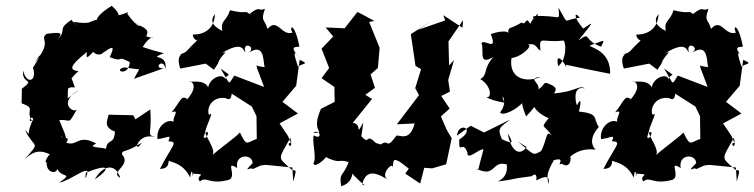

<svg xmlns="http://www.w3.org/2000/svg" viewBox="-20 -594 2585 658"><path d="M212 -257 213 -290C237 -308 248 -264 216 -350C229 -312 217 -324 249 -350C219 -354 214 -365 278 -416C270 -374 296 -419 317 -431C284 -455 289 -400 326 -408C352 -425 382 -452 356 -398C411 -377 373 -408 425 -381C420 -328 365 -354 406 -363L457 -356L439 -324L541 -360C501 -358 541 -400 547 -357C556 -416 484 -386 539 -411C552 -411 524 -414 469 -433C503 -489 524 -453 481 -470C498 -499 458 -501 447 -516C473 -498 452 -496 416 -547C432 -563 389 -534 371 -543C386 -532 399 -542 363 -574C321 -549 308 -527 314 -527C280 -520 297 -510 231 -519C263 -479 228 -521 225 -526C173 -492 212 -494 177 -458C196 -482 190 -485 140 -478C112 -457 164 -456 99 -380C130 -429 113 -392 93 -362C108 -317 72 -301 59 -352C54 -302 104 -327 55 -290L54 -240C106 -221 66 -219 89 -180C75 -172 86 -202 94 -186C58 -114 102 -117 66 -148C98 -81 122 -113 64 -48C88 -69 109 -86 153 -64C149 -70 128 -33 140 -38C137 7 189 2 172 -25C185 22 237 -7 183 32C219 26 280 -26 281 -3C282 -21 270 49 274 -2C346 -32 368 -23 305 21C332 -29 377 -36 392 16C354 -6 433 -27 398 -65C399 -83 405 -66 466 -105C434 -56 448 -148 517 -122C478 -136 502 -123 495 -219L444 -185L437 -199L352 -201C351 -186 330 -159 374 -143C371 -95 349 -122 343 -84C329 -90 275 -87 310 -102C247 -136 246 -91 207 -105C224 -130 192 -117 189 -127C219 -107 202 -134 183 -183C227 -184 212 -165 243 -218C227 -206 180 -245 250 -285Z M967 -128 938 -171 1001 -205 948 -245 995 -300 1007 -389C1041 -374 1020 -378 1001 -366C989 -402 981 -432 1007 -394C977 -431 982 -433 1006 -434C991 -514 969 -510 982 -482C944 -470 931 -535 897 -495C885 -533 873 -519 888 -564C863 -553 874 -577 835 -546C817 -561 829 -544 768 -559C757 -520 734 -525 742 -488C707 -505 699 -524 717 -546C714 -479 655 -474 641 -476C639 -449 690 -445 667 -465C609 -415 629 -418 595 -407C616 -407 579 -412 598 -359L685 -376L713 -355L727 -376C734 -404 771 -424 739 -411C815 -458 813 -418 821 -415C808 -456 865 -433 829 -411C889 -453 881 -381 887 -364C844 -368 862 -379 860 -363L885 -296L783 -335C760 -301 772 -300 736 -359C784 -325 757 -347 752 -322C744 -350 674 -320 697 -263C705 -336 628 -306 628 -317C673 -301 606 -236 621 -255C600 -270 597 -243 568 -209C604 -223 558 -179 582 -173C556 -194 513 -159 520 -117C559 -123 568 -135 557 -110C593 -108 571 -99 528 -15C573 -17 547 -53 566 -40C618 -26 628 11 632 14C637 -36 646 30 638 1C700 4 646 5 665 28C688 8 696 41 765 22C794 9 748 -47 793 -18C783 -66 844 -69 846 -35C806 5 844 -26 845 -14L874 -27L891 -29L982 -20L985 28C1001 -27 990 -2 977 -15C928 -58 935 -47 975 -122C987 -70 956 -106 977 -104ZM688 -159C712 -218 703 -201 696 -201C687 -223 706 -264 752 -258C766 -251 772 -253 774 -273L843 -229L859 -196L860 -118C823 -105 827 -90 802 -140C788 -123 726 -81 705 -59C726 -73 685 -125 684 -139C703 -152 686 -110 678 -124Z M1268 -104C1230 -143 1250 -90 1216 -130C1216 -130 1215 -94 1225 -174C1195 -121 1224 -170 1189 -173L1255 -255L1232 -269L1265 -293L1250 -339L1275 -361L1281 -430L1245 -519L1263 -522C1244 -532 1226 -543 1205 -553L1161 -497L1096 -500L1122 -469L1082 -427L1108 -361L1082 -326L1126 -296L1127 -245L1080 -221C1041 -135 1103 -143 1053 -138C1078 -157 1086 -111 1056 -130C1047 -116 1067 -50 1054 -35C1057 -9 1123 -75 1090 -59C1149 -28 1140 -52 1175 -38C1152 18 1143 -6 1149 44C1198 32 1189 -25 1182 -5C1223 42 1245 48 1221 38C1239 -37 1304 24 1318 25C1270 12 1332 -46 1324 -19C1333 -36 1314 -71 1381 -16L1369 1L1420 35L1434 -19L1461 -17L1509 -31L1528 -120L1511 -149L1491 -195L1521 -222L1492 -265L1522 -280L1516 -320L1536 -388L1519 -370L1517 -452L1567 -525L1565 -499L1499 -542L1506 -524L1413 -492L1461 -524L1388 -477L1404 -368L1423 -357L1403 -292L1416 -268L1340 -168L1401 -171C1383 -100 1341 -139 1337 -127C1301 -78 1315 -120 1285 -99Z M1785 -90C1757 -53 1729 -84 1720 -137C1741 -102 1738 -99 1700 -117C1683 -155 1693 -157 1728 -184L1639 -140L1593 -163L1546 -129C1551 -179 1614 -153 1554 -116C1552 -58 1565 -118 1582 -71C1580 -41 1623 -86 1637 -82C1615 -4 1622 -7 1613 -16C1680 18 1664 -47 1718 -30C1713 -35 1730 7 1686 28C1764 18 1713 21 1801 10C1787 27 1823 -20 1818 23C1810 32 1872 -13 1859 37C1855 7 1852 2 1878 -45C1924 -58 1883 -22 1905 -33C1942 -8 1939 -75 1929 -54C1927 -47 1956 -90 2021 -81C1984 -120 2045 -170 2032 -159C2011 -190 2035 -204 1963 -212C1963 -202 1980 -278 1958 -234C1957 -224 1935 -304 1984 -291C1965 -304 1955 -280 1879 -274C1878 -278 1901 -292 1860 -307C1840 -316 1850 -303 1825 -288C1832 -310 1785 -327 1833 -330C1772 -307 1723 -332 1733 -395C1775 -401 1813 -447 1785 -440C1819 -451 1820 -424 1832 -421C1827 -475 1837 -446 1909 -455C1919 -459 1926 -393 1893 -367C1881 -424 1918 -376 1920 -363V-372C1968 -362 2019 -351 2071 -341C2073 -413 2017 -428 2000 -437C2056 -458 2053 -462 2040 -434C1974 -458 2009 -488 1962 -455C2017 -524 2017 -522 1979 -496C1944 -535 1948 -558 1967 -533C1906 -528 1933 -501 1894 -568C1898 -520 1900 -538 1844 -539C1809 -541 1797 -538 1814 -528C1842 -571 1802 -527 1797 -512C1781 -543 1783 -503 1768 -517C1722 -489 1724 -507 1721 -479C1723 -491 1685 -486 1662 -477C1687 -414 1640 -462 1630 -446C1641 -423 1616 -366 1671 -399C1634 -357 1653 -338 1626 -323C1661 -303 1669 -258 1646 -260C1669 -252 1670 -249 1709 -242C1688 -286 1727 -250 1694 -209C1701 -194 1753 -218 1777 -249C1766 -253 1766 -237 1783 -195C1822 -236 1821 -243 1807 -238C1815 -202 1880 -179 1863 -192C1829 -150 1844 -171 1871 -129C1850 -153 1854 -109 1834 -76C1805 -60 1812 -62 1755 -109Z M2487 -128 2458 -171 2521 -205 2468 -245 2515 -300 2527 -389C2561 -374 2540 -378 2521 -366C2509 -402 2501 -432 2527 -394C2497 -431 2502 -433 2526 -434C2511 -514 2489 -510 2502 -482C2464 -470 2451 -535 2417 -495C2405 -533 2393 -519 2408 -564C2383 -553 2394 -577 2355 -546C2337 -561 2349 -544 2288 -559C2277 -520 2254 -525 2262 -488C2227 -505 2219 -524 2237 -546C2234 -479 2175 -474 2161 -476C2159 -449 2210 -445 2187 -465C2129 -415 2149 -418 2115 -407C2136 -407 2099 -412 2118 -359L2205 -376L2233 -355L2247 -376C2254 -404 2291 -424 2259 -411C2335 -458 2333 -418 2341 -415C2328 -456 2385 -433 2349 -411C2409 -453 2401 -381 2407 -364C2364 -368 2382 -379 2380 -363L2405 -296L2303 -335C2280 -301 2292 -300 2256 -359C2304 -325 2277 -347 2272 -322C2264 -350 2194 -320 2217 -263C2225 -336 2148 -306 2148 -317C2193 -301 2126 -236 2141 -255C2120 -270 2117 -243 2088 -209C2124 -223 2078 -179 2102 -173C2076 -194 2033 -159 2040 -117C2079 -123 2088 -135 2077 -110C2113 -108 2091 -99 2048 -15C2093 -17 2067 -53 2086 -40C2138 -26 2148 11 2152 14C2157 -36 2166 30 2158 1C2220 4 2166 5 2185 28C2208 8 2216 41 2285 22C2314 9 2268 -47 2313 -18C2303 -66 2364 -69 2366 -35C2326 5 2364 -26 2365 -14L2394 -27L2411 -29L2502 -20L2505 28C2521 -27 2510 -2 2497 -15C2448 -58 2455 -47 2495 -122C2507 -70 2476 -106 2497 -104ZM2208 -159C2232 -218 2223 -201 2216 -201C2207 -223 2226 -264 2272 -258C2286 -251 2292 -253 2294 -273L2363 -229L2379 -196L2380 -118C2343 -105 2347 -90 2322 -140C2308 -123 2246 -81 2225 -59C2246 -73 2205 -125 2204 -139C2223 -152 2206 -110 2198 -124Z"/></svg>

Font: Asimov Aggro
Style: CondIt
Weight: 500
Designer: Google
Version: Version 2.000980; 2014